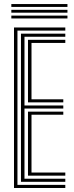

<svg xmlns="http://www.w3.org/2000/svg" viewBox="-20 -937 368 957"><path d="M49.8 0V-800H305.5V-784.5H67V-15.5H305.5V0ZM119.5 -61.5V-380.5H295.5V-365.2H137V-77H305.5V-61.5ZM84.5 -30.8V-769.2H305.5V-753.8H102V-411.2H295.5V-396H102V-46.2H305.5V-30.8ZM119.5 -426.8V-738.5H305.5V-723H137V-442H295.5V-426.8ZM316.2 -902.5H36.5V-916.8H316.2ZM316.2 -845H36.5V-859.2H316.2ZM316.2 -873.8H36.5V-888H316.2Z"/></svg>

Font: Big Shoulders Inline Display Thin SemiBold
Style: Regular
Weight: 600
Version: Version 2.002